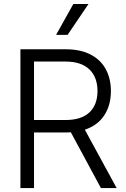

<svg xmlns="http://www.w3.org/2000/svg" viewBox="-20 -958 640 978"><path d="M84 -707H315.4Q389.6 -707 441.4 -680.2Q493.2 -653.3 519 -605.2Q544.9 -557.1 544.9 -494.1Q544.9 -421.9 511 -370.4Q477.1 -318.8 412.1 -297.4L574.2 0H494.1L340.8 -284.2L316.4 -283.2H153.3V0H84ZM313.5 -346.7Q394.5 -346.7 435.5 -385.5Q476.6 -424.3 476.6 -494.1Q476.6 -564.5 435.3 -604.5Q394 -644.5 312.5 -644.5H153.3V-346.7ZM353.5 -937.5H430.7L324.2 -780.3H265.6Z"/></svg>

Font: Pretendard JP Light
Style: Regular
Weight: 300
Designer: Base glyphs from Inter by Rasmus Andersson; Hangeul glyphs from Noto Sans CJK(Source Han Sans) by Jang Soo-young and Kan
Foundry: Kil Hyung-jin
Version: Version 1.309